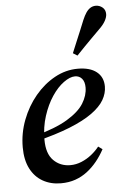

<svg xmlns="http://www.w3.org/2000/svg" viewBox="-54 -781 546 835"><g transform="rotate(-5 219.0 -364.0)"><path d="M178 14Q134 14 99.5 -5.5Q65 -25 45.5 -63Q26 -101 26 -156Q26 -218 48 -275.5Q70 -333 107.5 -378Q145 -423 193 -449.5Q241 -476 294 -476Q347 -476 376 -453Q405 -430 405 -389Q405 -359 388.5 -330.5Q372 -302 334.5 -275Q297 -248 236 -223.5Q175 -199 86 -177L83 -201Q175 -226 226.5 -257Q278 -288 299.5 -322.5Q321 -357 321 -392Q321 -417 309.5 -430.5Q298 -444 279 -444Q257 -444 229.5 -424Q202 -404 178 -368Q154 -332 138.5 -284Q123 -236 123 -181Q123 -120 152.5 -90.5Q182 -61 226 -61Q251 -61 275 -71Q299 -81 319 -97Q339 -113 353 -131L371 -118Q356 -90 336.5 -66Q317 -42 293.5 -24Q270 -6 241.5 4Q213 14 178 14ZM279 -545Q289 -569 298.5 -592Q308 -615 318 -638.5Q328 -662 337 -685Q345 -704 353.5 -716.5Q362 -729 372.5 -735.5Q383 -742 396 -742Q412 -742 425 -731.5Q438 -721 438 -702Q438 -689 429 -672.5Q420 -656 401 -638Q384 -621 366.5 -603.5Q349 -586 332 -568.5Q315 -551 298 -533Z"/></g></svg>

Font: Source Serif 4 48pt SemiBold
Style: Italic
Weight: 600
Italic angle: -12°
Designer: Frank Grießhammer
Foundry: Adobe Systems Incorporated
Version: Version 4.004;hotconv 1.0.116;makeotfexe 2.5.65601